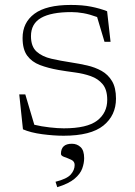

<svg xmlns="http://www.w3.org/2000/svg" viewBox="-20 -542 548 778"><path d="M267 -522Q314 -522 349.2 -515Q384.5 -508 414 -496.5L428 -372.5H403.5L373.5 -473Q343.5 -484 318.2 -488.5Q293 -493 269 -493Q187.5 -493 146.5 -469.5Q105.5 -446 105.5 -395.5Q105.5 -353.5 128.2 -333Q151 -312.5 188.2 -304Q225.5 -295.5 268.5 -289Q301 -284 333 -276.8Q365 -269.5 391.5 -254.8Q418 -240 434 -213.2Q450 -186.5 450 -142.5Q450 -74.5 399 -33.2Q348 8 237.5 8Q198 8 151 1.8Q104 -4.5 73 -18L58 -159.5H82.5L119 -36.5Q147.5 -29.5 181 -25.8Q214.5 -22 238.5 -22Q332.5 -22 373.5 -53.2Q414.5 -84.5 414.5 -137.5Q414.5 -178.5 396 -200.8Q377.5 -223 347.8 -233.5Q318 -244 283.5 -248.5Q249 -253 217 -258.5Q174.5 -266 141.8 -278.5Q109 -291 90.2 -316.5Q71.5 -342 71.5 -388Q71.5 -450.5 119.5 -486.2Q167.5 -522 267 -522ZM205 194.5Q251 183 266.8 165Q282.5 147 282.5 126.5Q282.5 112 268.8 105.5Q255 99 241 94.2Q227 89.5 227 81.5Q227 40.5 271.5 40.5Q292 40.5 306.5 54Q321 67.5 321 99Q321 119 313.2 140.8Q305.5 162.5 282.2 182.2Q259 202 212 216.5Z"/></svg>

Font: Newsreader 6pt ExtraLight
Style: Regular
Weight: 275
Designer: Hugues Gentile
Foundry: Production Type
Version: Version 1.003; ttfautohint (v1.8.3)